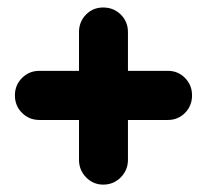

<svg xmlns="http://www.w3.org/2000/svg" viewBox="-20 -607 555 515"><path d="M191.9 -285.2H85.9Q58.1 -285.2 39.1 -304.2Q20 -323.2 20 -351.1Q20 -378.9 39.1 -397.9Q58.1 -417 85.9 -417H191.9V-521Q191.9 -548.8 210.7 -567.9Q229.5 -586.9 256.8 -586.9Q284.7 -586.9 304 -567.9Q323.2 -548.8 323.2 -521V-417H430.2Q457.5 -417 476.3 -397.9Q495.1 -378.9 495.1 -351.1Q495.1 -323.2 476.3 -304.2Q457.5 -285.2 430.2 -285.2H323.2V-178.2Q323.2 -150.9 304 -131.3Q284.7 -111.8 256.8 -111.8Q230 -111.8 210.9 -131.3Q191.9 -150.9 191.9 -178.2Z"/></svg>

Font: LT Saeada
Style: Bold
Weight: 700
Designer: Daniel Lyons
Foundry: LyonsType
Version: Version 1.001